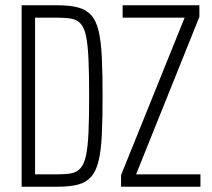

<svg xmlns="http://www.w3.org/2000/svg" viewBox="-20 -708 803 728"><path d="M62 0V-688H198Q244 -688 275 -680Q306 -672 325 -651.5Q344 -631 353.5 -592.5Q363 -554 366 -493Q369 -432 369 -344Q369 -256 366 -195.5Q363 -135 353.5 -96.5Q344 -58 325 -37Q306 -16 275.5 -8Q245 0 198 0ZM113 -47H198Q230 -47 251 -51Q272 -55 285.5 -70.5Q299 -86 306 -118Q313 -150 315.5 -205Q318 -260 318 -344Q318 -428 315.5 -483Q313 -538 306.5 -570Q300 -602 286.5 -617.5Q273 -633 251.5 -637Q230 -641 198 -641H113ZM439 0V-44L680 -641H445V-688H736V-644L496 -47H740V0Z"/></svg>

Font: Saira ExtraCondensed Light
Style: Regular
Weight: 300
Width: 2
Designer: Hector Gatti with collaboration of the Omnibus-Type team
Foundry: Omnibus-Type
Version: Version 1.101